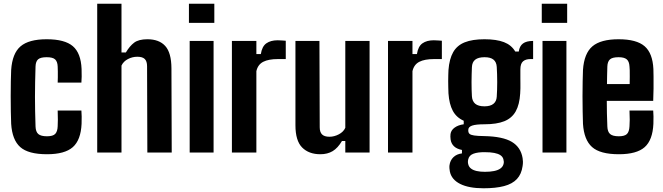

<svg xmlns="http://www.w3.org/2000/svg" viewBox="-20 -820 3566 1032"><path d="M290 -376Q290.5 -387.5 290.8 -403.8Q291 -420 290.8 -436.2Q290.5 -452.5 290 -463Q289 -488.5 276.5 -500.5Q264 -512.5 231 -512.5Q198 -512.5 185 -501.2Q172 -490 171 -463Q169.5 -417.5 168.8 -377.5Q168 -337.5 168 -299.2Q168 -261 168.8 -222.2Q169.5 -183.5 171 -140Q172 -111.5 186 -99.5Q200 -87.5 232.5 -87.5Q265 -87.5 277 -100.5Q289 -113.5 290 -141Q291 -157.5 291 -177.2Q291 -197 290 -226H417.5Q418.5 -216.5 419 -193.8Q419.5 -171 418.5 -154.5Q414.5 -67 371.2 -29Q328 9 232.5 9Q132 9 88.8 -29.5Q45.5 -68 40 -154.5Q39 -181.5 38.2 -220.8Q37.5 -260 37.5 -302.8Q37.5 -345.5 38.2 -383Q39 -420.5 40 -444Q46 -533 90.5 -571Q135 -609 231 -609Q328 -609 371.5 -571.8Q415 -534.5 418.5 -449Q419.5 -431.5 419 -408Q418.5 -384.5 417.5 -376Z M502.5 0V-800H633V-538H656.5Q677 -572.5 701.2 -590.8Q725.5 -609 772 -609Q835.5 -609 868.2 -572.8Q901 -536.5 901.5 -453L903 0H772L770.5 -464Q770.5 -490.5 758.2 -502.8Q746 -515 718 -515Q691.5 -515 667.5 -502.5Q643.5 -490 633 -467.5V0Z M995.5 -697V-800H1132V-697ZM999.5 0V-600H1128V0Z M1226.5 0V-600H1358V-529.5H1382Q1388.5 -571 1411.8 -587.2Q1435 -603.5 1472.5 -603.5Q1484.5 -603.5 1496.2 -602.5Q1508 -601.5 1516 -601V-502.5H1474Q1423.5 -502.5 1394.8 -487.8Q1366 -473 1358 -437.5V0Z M1702 9Q1640 9 1604 -27.2Q1568 -63.5 1568 -147V-600H1697L1698.5 -136Q1698.5 -110 1711 -97.5Q1723.5 -85 1751 -85Q1776.5 -85 1801.2 -98Q1826 -111 1836 -133V-600H1966.5V0H1836V-62H1818Q1795.5 -24 1767.8 -7.5Q1740 9 1702 9Z M2065.5 0V-600H2197V-529.5H2221Q2227.5 -571 2250.8 -587.2Q2274 -603.5 2311.5 -603.5Q2323.5 -603.5 2335.2 -602.5Q2347 -601.5 2355 -601V-502.5H2313Q2262.5 -502.5 2233.8 -487.8Q2205 -473 2197 -437.5V0Z M2579 192Q2500.5 192 2453.8 168.8Q2407 145.5 2398 102Q2396.5 95 2395.8 85.5Q2395 76 2396 68.5Q2399.5 42 2417 25Q2434.5 8 2463 4.5V-14Q2435 -19.5 2420 -34Q2405 -48.5 2402 -70.5Q2400.5 -79.5 2400.8 -85.8Q2401 -92 2401.5 -99.5Q2404.5 -120.5 2423.8 -134.2Q2443 -148 2472.5 -152V-171Q2433 -188.5 2413.8 -224.5Q2394.5 -260.5 2390.5 -318Q2390 -334 2389.5 -351Q2389 -368 2389 -384.2Q2389 -400.5 2389.5 -415.8Q2390 -431 2390.5 -443.5Q2395 -503 2415.8 -539.5Q2436.5 -576 2477.8 -592.5Q2519 -609 2584 -609Q2648.5 -609 2688.8 -593.5Q2729 -578 2749.5 -543H2768.5Q2772.5 -572.5 2791 -586.2Q2809.5 -600 2845.5 -600V-502.5H2831Q2805.5 -502.5 2791.2 -490.2Q2777 -478 2777 -446.5V-418.5Q2777 -411 2777 -399.2Q2777 -387.5 2777.2 -373.5Q2777.5 -359.5 2777.2 -345Q2777 -330.5 2776 -317.5Q2772.5 -258 2752 -221.5Q2731.5 -185 2690.8 -168.5Q2650 -152 2584 -152Q2538.5 -152 2517.8 -145Q2497 -138 2497 -121.5V-118Q2497 -107 2503.5 -100.8Q2510 -94.5 2528.5 -91.8Q2547 -89 2583 -88.5Q2682.5 -86.5 2731 -57.5Q2779.5 -28.5 2789 30Q2790.5 38 2790.8 49Q2791 60 2789 72.5Q2783 116 2758.5 142.2Q2734 168.5 2689.5 180.2Q2645 192 2579 192ZM2586.5 103.5Q2615 103.5 2635.8 99.2Q2656.5 95 2669.2 86Q2682 77 2686 63.5Q2688.5 55.5 2688 48.8Q2687.5 42 2685.5 35Q2681.5 22 2669.5 14Q2657.5 6 2636.8 2Q2616 -2 2586.5 -2Q2548.5 -2.5 2525.2 6Q2502 14.5 2497 35.5Q2495 43.5 2495 50.2Q2495 57 2497 63.5Q2500.5 77.5 2512 86.2Q2523.5 95 2542.2 99.2Q2561 103.5 2586.5 103.5ZM2584 -248.5Q2615.5 -248.5 2632 -261.8Q2648.5 -275 2650 -300Q2651 -315.5 2651.8 -336Q2652.5 -356.5 2652.5 -378.8Q2652.5 -401 2651.8 -422.2Q2651 -443.5 2650 -460.5Q2648.5 -486.5 2632.5 -499.5Q2616.5 -512.5 2584.5 -512.5Q2551 -512.5 2534.2 -499.2Q2517.5 -486 2516.5 -458.5Q2516 -441 2515.2 -420.5Q2514.5 -400 2514.5 -379Q2514.5 -358 2515 -338.2Q2515.5 -318.5 2516.5 -303Q2518 -276 2534.5 -262.2Q2551 -248.5 2584 -248.5Z M2892 -697V-800H3028.5V-697ZM2896 0V-600H3024.5V0Z M3306.5 9Q3205.5 9 3162.2 -29.8Q3119 -68.5 3113.5 -154.5Q3112.5 -181.5 3111.8 -220.8Q3111 -260 3111 -302.5Q3111 -345 3111.8 -382.8Q3112.5 -420.5 3113.5 -444Q3119.5 -533 3164.2 -571Q3209 -609 3305 -609Q3401.5 -609 3444.8 -571.5Q3488 -534 3492 -449Q3492.5 -437 3492.8 -408.2Q3493 -379.5 3492.8 -344Q3492.5 -308.5 3491 -278H3241.5Q3241.5 -245 3242.2 -211Q3243 -177 3244.5 -140Q3245.5 -111.5 3259.5 -99.5Q3273.5 -87.5 3306 -87.5Q3337 -87.5 3349.5 -99.5Q3362 -111.5 3363.5 -141Q3364.5 -155.5 3364.8 -176.5Q3365 -197.5 3363.5 -226H3491Q3492 -216.5 3492.5 -193.8Q3493 -171 3492 -154.5Q3488 -67 3445 -29Q3402 9 3306.5 9ZM3242.5 -368H3364.5Q3365 -388.5 3365 -408Q3365 -427.5 3364.8 -442.2Q3364.5 -457 3363.5 -463Q3362 -490 3348.5 -501.2Q3335 -512.5 3305 -512.5Q3271.5 -512.5 3258.5 -500.8Q3245.5 -489 3244.5 -463Q3244 -438.5 3243.2 -414.8Q3242.5 -391 3242.5 -368Z"/></svg>

Font: Big Shoulders
Style: Bold
Weight: 700
Designer: Patric King
Foundry: XO Type Co
Version: Version 2.002